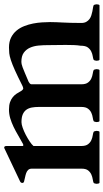

<svg xmlns="http://www.w3.org/2000/svg" viewBox="201 -718 517 960"><g transform="rotate(-90 460.0 -238.5)"><path d="M193.8 -473.6Q195.8 -474.6 198 -475.6Q200.2 -476.6 201.2 -476.6Q209.5 -476.6 209.5 -464.8V-383.8Q210 -380.9 213.4 -380.9Q216.3 -380.9 220.2 -382.8Q242.2 -394.5 263.2 -407Q284.2 -419.4 305.4 -429.7Q326.7 -439.9 348.1 -446.3Q369.6 -452.6 391.6 -452.6Q413.6 -452.6 428.7 -447.3Q443.8 -441.9 454.1 -433.3Q464.4 -424.8 470.9 -414.8Q477.5 -404.8 482.4 -395.5Q482.9 -394 484.4 -391.8Q485.8 -389.6 488 -387.2Q490.2 -384.8 492.4 -383.1Q494.6 -381.3 497.1 -381.3Q503.9 -381.8 511.2 -385.7Q558.6 -409.7 588.6 -423.1Q618.7 -436.5 638.9 -443.1Q659.2 -449.7 673.1 -451.2Q687 -452.6 701.7 -452.6Q730.5 -452.6 751.2 -442.4Q772 -432.1 786.1 -415.3Q800.3 -398.4 808.8 -376.7Q817.4 -355 821.8 -332.3Q826.2 -309.6 827.6 -287.4Q829.1 -265.1 829.1 -247.1Q829.1 -230 828.4 -215.3Q827.6 -200.7 826.9 -183.3Q826.2 -166 825.4 -144Q824.7 -122.1 824.7 -90.8Q824.7 -76.2 830.1 -66.4Q835.4 -56.6 844 -50.3Q852.5 -43.9 862.8 -40.8Q873 -37.6 882.8 -35.6Q892.6 -33.7 900.6 -32.5Q908.7 -31.2 913.1 -29.3Q915 -28.3 916.5 -22.9Q918 -17.6 918 -15.1Q918 -12.2 917 -6.6Q916 -1 913.1 0H640.6Q637.7 -1 636.7 -6.6Q635.7 -12.2 635.7 -15.1Q635.7 -17.6 637.2 -22.9Q638.7 -28.3 640.6 -29.3Q647 -32.2 658.7 -33.9Q670.4 -35.6 682.1 -41.3Q693.8 -46.9 702.4 -58.6Q710.9 -70.3 710.9 -93.8V-94.7Q713.4 -109.9 714.1 -128.2Q714.8 -146.5 714.8 -168.5Q714.8 -179.2 714.6 -188.7Q714.4 -198.2 714.4 -208.3Q714.4 -218.3 714.1 -230Q713.9 -241.7 713.9 -256.8Q713.9 -280.8 711.7 -304.7Q709.5 -328.6 700.9 -347.7Q692.4 -366.7 675.8 -378.7Q659.2 -390.6 629.9 -390.6Q625 -390.6 619.1 -389.4Q613.3 -388.2 603 -384.5Q592.8 -380.9 575.7 -373.5Q558.6 -366.2 530.8 -354.5Q526.9 -352.1 522.7 -348.9Q518.6 -345.7 518.1 -340.8V-90.8Q518.1 -68.8 526.9 -57.4Q535.6 -45.9 547.4 -40.8Q559.1 -35.6 570.8 -33.9Q582.5 -32.2 588.9 -29.3Q590.8 -28.3 592.3 -22.9Q593.8 -17.6 593.8 -15.1Q593.8 -12.2 592.8 -6.6Q591.8 -1 588.9 0H334Q331.1 -1 330.1 -6.6Q329.1 -12.2 329.1 -15.1Q329.1 -17.6 330.6 -22.9Q332 -28.3 334 -29.3Q340.3 -32.2 352.1 -33.9Q363.8 -35.6 375.5 -40.8Q387.2 -45.9 396 -57.4Q404.8 -68.8 404.8 -90.8V-303.7Q404.8 -322.8 401.9 -338.6Q398.9 -354.5 390.6 -366Q382.3 -377.4 367.4 -383.8Q352.5 -390.1 328.6 -390.1Q317.4 -390.1 300.3 -384Q283.2 -377.9 265.4 -368.7Q247.6 -359.4 232.2 -349.1Q216.8 -338.9 209.5 -330.1V-90.8Q209.5 -68.8 218.3 -57.4Q227.1 -45.9 238.8 -40.8Q250.5 -35.6 262.2 -33.9Q273.9 -32.2 280.3 -29.3Q282.2 -28.3 283.7 -22.9Q285.2 -17.6 285.2 -15.1Q285.2 -12.2 284.2 -6.6Q283.2 -1 280.3 0H25.4Q22.5 -1 21.5 -6.6Q20.5 -12.2 20.5 -15.1Q20.5 -17.6 22 -22.9Q23.4 -28.3 25.4 -29.3Q31.7 -32.2 43.5 -33.9Q55.2 -35.6 66.9 -40.8Q78.6 -45.9 87.4 -56.9Q96.2 -67.9 96.2 -89.8V-338.4Q96.2 -350.1 89.8 -356.7Q83.5 -363.3 73.7 -366.7Q64 -370.1 52.7 -372.3Q41.5 -374.5 31.2 -377.4Q28.3 -378.4 26.6 -380.1Q24.9 -381.8 24.9 -387.2Q24.9 -389.6 26.4 -392.1Q27.8 -394.5 32.2 -397Z"/></g></svg>

Font: Cardo
Style: Bold
Weight: 700
Designer: David J. Perry
Foundry: David J. Perry
Version: Version 1.0011